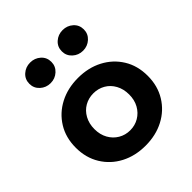

<svg xmlns="http://www.w3.org/2000/svg" viewBox="-193 -823 962 962"><g transform="rotate(-45 288.0 -342.0)"><path d="M33 -230Q33 -159 66.5 -104.5Q100 -50 157.5 -20Q215 10 288 10Q361 10 418.5 -20Q476 -50 509.5 -104.5Q543 -159 543 -230Q543 -302 509.5 -356Q476 -410 418.5 -440Q361 -470 288 -470Q215 -470 157.5 -440Q100 -410 66.5 -356Q33 -302 33 -230ZM165 -230Q165 -269 181.5 -299Q198 -329 226 -345Q254 -361 288 -361Q322 -361 350 -345Q378 -329 394.5 -299Q411 -269 411 -230Q411 -191 394.5 -161.5Q378 -132 350 -115.5Q322 -99 288 -99Q254 -99 226 -115.5Q198 -132 181.5 -161.5Q165 -191 165 -230ZM325 -621Q325 -590 348 -569Q371 -548 403 -548Q435 -548 458 -569Q481 -590 481 -621Q481 -653 458 -673.5Q435 -694 403 -694Q371 -694 348 -673.5Q325 -653 325 -621ZM95 -621Q95 -590 118 -569Q141 -548 173 -548Q205 -548 228 -569Q251 -590 251 -621Q251 -653 228 -673.5Q205 -694 173 -694Q141 -694 118 -673.5Q95 -653 95 -621Z"/></g></svg>

Font: Jost SemiBold
Style: Regular
Weight: 600
Version: Version 3.710